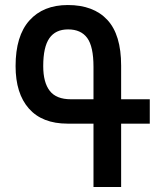

<svg xmlns="http://www.w3.org/2000/svg" viewBox="-20 -744 630 764"><path d="M576 -252H462V0H352V-252H249Q148 -252 95 -312Q42 -372 42 -481Q42 -601 97 -662.5Q152 -724 250 -724Q352 -724 407 -665Q462 -606 462 -483V-349H576ZM352 -349V-478Q352 -559 327 -593Q302 -627 251 -627Q201 -627 176.5 -592Q152 -557 152 -481Q152 -416 178 -382.5Q204 -349 262 -349Z"/></svg>

Font: Noto Sans Armenian Medium Cond
Style: Regular
Weight: 500
Width: 3
Designer: Monotype Design team
Foundry: Monotype Imaging Inc.
Version: Version 1.000